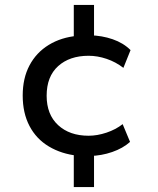

<svg xmlns="http://www.w3.org/2000/svg" viewBox="-20 -643 640 778"><path d="M279 115V-35L295 -12Q229 -19 178 -49.5Q127 -80 99.5 -132.5Q72 -185 72 -256Q72 -326 99.5 -378Q127 -430 177.5 -461Q228 -492 295 -498L279 -475V-623H361V-479L344 -500Q393 -499 436.5 -484Q480 -469 509 -440L480 -368Q449 -392 412 -404.5Q375 -417 339 -417Q262 -417 215.5 -375Q169 -333 169 -255Q169 -179 215.5 -136Q262 -93 339 -93Q374 -93 411.5 -105.5Q449 -118 477 -140L507 -68Q478 -42 434.5 -27Q391 -12 345 -11L361 -32V115Z"/></svg>

Font: Nunito Sans 7pt Medium
Style: Regular
Weight: 500
Designer: Vernon Adams
Foundry: Vernon Adams
Version: Version 3.101;gftools[0.9.27]